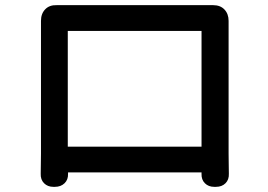

<svg xmlns="http://www.w3.org/2000/svg" viewBox="-20 -714 1040 745"><path d="M139 -633Q139 -661 155.5 -678Q172 -695 200 -694Q203 -694 216.5 -694Q230 -694 234 -694Q249 -694 290.5 -694Q332 -694 388.5 -694Q445 -694 506.5 -694Q568 -694 624 -694Q680 -694 721 -694Q762 -694 777 -694Q787 -694 794 -694Q801 -694 807 -694Q835 -694 851 -677Q867 -660 867 -633Q867 -630 867 -623Q867 -616 867 -609Q867 -596 867 -558Q867 -520 867 -468.5Q867 -417 867 -361Q867 -305 867 -254Q867 -203 867 -166.5Q867 -130 867 -118Q867 -92 867.5 -76Q868 -60 868 -40Q869 -17 855 -3Q841 11 818 11H811Q789 11 775 -3Q761 -17 762 -40V-45H244V-40Q245 -17 230.5 -3Q216 11 193 11H187Q165 11 151 -3Q137 -17 138 -40Q138 -55 138.5 -78.5Q139 -102 139 -118Q139 -131 139 -168Q139 -205 139 -256.5Q139 -308 139 -364.5Q139 -421 139 -472.5Q139 -524 139 -560.5Q139 -597 139 -609Q139 -617 139 -624.5Q139 -632 139 -633ZM243 -145H762V-594H243Z"/></svg>

Font: Chiron GoRound TC M
Style: Regular
Weight: 500
Designer: Ryoko NISHIZUKA 西塚涼子 (kana, bopomofo & ideographs); Paul D. Hunt (Latin, Greek & Cyrillic); Sandoll Communications 산돌커뮤니
Foundry: Adobe
Version: Version 1.000;hotconv 1.1.1;makeotfexe 2.6.0